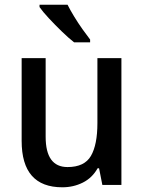

<svg xmlns="http://www.w3.org/2000/svg" viewBox="-20 -786 611 816"><path d="M496 -539V0H415L401 -71H395Q372 -30 332 -10Q292 10 245 10Q72 10 72 -187V-539H174V-205Q174 -76 267 -76Q339 -76 366.5 -123.5Q394 -171 394 -263V-539ZM267 -766Q278 -744 295 -716Q312 -688 330.5 -662Q349 -636 363 -618V-606H295Q273 -623 243.5 -651.5Q214 -680 187.5 -708.5Q161 -737 148 -756V-766Z"/></svg>

Font: Noto Sans Malayalam SemiCondensed Medium
Style: Regular
Weight: 500
Width: 4
Designer: Jelle Bosma - Monotype Design Team
Foundry: Monotype Imaging Inc.
Version: Version 2.104; ttfautohint (v1.8.4.7-5d5b)